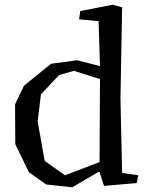

<svg xmlns="http://www.w3.org/2000/svg" viewBox="-20 -776 626 816"><path d="M403 -45H398L287 20L176 8L103 -44L45 -163L44 -333L82 -412L197 -505L308 -520L405 -495L399 -686L316 -694L321 -729L459 -756L499 -745L492 -358L499 -41L568 -31L561 2L422 14ZM256 -31 403 -87 405 -440 294 -475 231 -457 154 -375 140 -260 170 -92Z"/></svg>

Font: Alike Angular
Style: Regular
Weight: 400
Version: Version 1.210